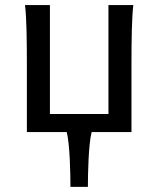

<svg xmlns="http://www.w3.org/2000/svg" viewBox="-20 -518 621 753"><path d="M495.6 0V-258.8C495.6 -354 496.6 -446.8 502.9 -498H405.3V-70.8H175.8V-498H78.1C84.5 -446.8 85.4 -354 85.4 -258.8V0H241.7C253.9 46.4 256.3 163.6 256.3 214.8H324.7C324.7 163.6 327.1 46.4 339.4 0Z"/></svg>

Font: Andika
Style: Regular
Weight: 400
Designer: Victor Gaultney, Annie Olsen, Julie Remington, Don Collingsworth, Eric Hays
Foundry: SIL International
Version: Version 1.000